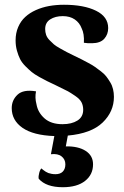

<svg xmlns="http://www.w3.org/2000/svg" viewBox="-20 -552 517 799"><path d="M253.9 57.1Q305.7 56.2 336.4 75.9Q367.2 95.7 367.2 131.8Q367.2 174.8 334 200.9Q300.8 227.1 241.2 227.1Q171.9 227.1 141.1 191.9Q139.2 182.1 143.3 167Q147.5 151.9 152.8 148.9L156.2 152.3Q160.2 155.3 162.6 157.2Q165 159.2 170.4 162.6Q175.8 166 181.2 168Q186.5 169.9 194.3 171.4Q202.1 172.9 210.9 172.9Q231 172.9 241.5 161.9Q252 150.9 252 131.8Q252 111.3 236.3 98.9Q220.7 86.4 191.9 89.8L206.1 14.2Q118.7 11.2 73.7 -20Q28.8 -51.3 28.8 -102.1Q28.8 -135.3 53 -158Q77.1 -180.7 129.9 -171.9Q124.5 -145.5 131.8 -118.2Q137.7 -84 165 -59.6Q192.4 -35.2 240.2 -35.2Q278.3 -35.2 302.2 -50.3Q326.2 -65.4 326.2 -95.2Q326.2 -112.3 319.3 -126Q312.5 -139.6 292.7 -153.1Q272.9 -166.5 262.7 -172.1Q252.4 -177.7 220.7 -192.9Q213.4 -196.3 210 -198.2Q187 -209 176 -214.4Q165 -219.7 144 -231.4Q123 -243.2 112.1 -252.2Q101.1 -261.2 86.2 -276.1Q71.3 -291 63.7 -305.9Q56.2 -320.8 50.5 -341.1Q44.9 -361.3 44.9 -383.8Q44.9 -414.6 55.7 -439.5Q66.4 -464.4 85 -481.4Q103.5 -498.5 129.2 -510Q154.8 -521.5 184.1 -526.9Q213.4 -532.2 246.1 -532.2Q329.1 -532.2 379.6 -507.3Q430.2 -482.4 430.2 -435.1Q430.2 -409.2 414.1 -390.9Q397.9 -372.6 363.8 -372.1Q347.2 -371.1 329.1 -374Q331.1 -412.1 319.8 -434.1Q311 -457.5 291 -471.2Q271 -484.9 241.2 -484.9Q210 -484.9 189 -471.4Q168 -458 168 -431.2Q168 -418.5 171.9 -407Q175.8 -395.5 186 -385Q196.3 -374.5 204.3 -367.4Q212.4 -360.4 230.5 -350.3Q248.5 -340.3 257.6 -335.4Q266.6 -330.6 289.1 -319.8Q308.6 -310.5 318.6 -305.4Q328.6 -300.3 346.9 -290.5Q365.2 -280.8 375.5 -273.4Q385.7 -266.1 400.1 -255.1Q414.6 -244.1 422.6 -233.4Q430.7 -222.7 438.7 -209.5Q446.8 -196.3 450.4 -180.9Q454.1 -165.5 454.1 -148.9Q454.1 -87.4 407 -42Q359.9 3.4 262.2 12.2Z"/></svg>

Font: Arima
Style: Bold
Weight: 700
Designer: Joana Correia and Natanael Gama
Foundry: NDISCOVER
Version: Version 1.100;Glyphs 3.1.2 (3151)